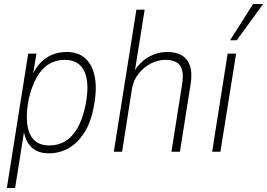

<svg xmlns="http://www.w3.org/2000/svg" viewBox="-20 -753 1326 953"><path d="M14 180 120 -487H161L141 -367H135Q153 -412 179.5 -440Q206 -468 239 -481.5Q272 -495 311 -495Q370 -495 405.5 -461.5Q441 -428 451.5 -365.5Q462 -303 444 -216Q429 -140 396 -90.5Q363 -41 319 -16.5Q275 8 222 8Q166 8 134.5 -24Q103 -56 96 -116H102L55 180ZM225 -31Q269 -31 304 -52Q339 -73 364.5 -117.5Q390 -162 404 -229Q426 -338 399.5 -397Q373 -456 301 -456Q258 -456 223 -435Q188 -414 163 -370.5Q138 -327 122 -259Q102 -149 127.5 -90Q153 -31 225 -31Z M545 0 657 -705H698L648 -392H643Q667 -439 712.5 -467Q758 -495 811 -495Q855 -495 883.5 -477.5Q912 -460 923.5 -424.5Q935 -389 926 -334L873 0H831L883 -329Q891 -377 884 -404.5Q877 -432 855.5 -444Q834 -456 802 -456Q764 -456 729 -438Q694 -420 668 -387.5Q642 -355 635 -312L586 0Z M1033 0 1110 -487H1152L1074 0ZM1122 -553 1236 -733H1286L1155 -553Z"/></svg>

Font: Nunito Sans 10pt Condensed ExtraLight
Style: Italic
Weight: 250
Width: 3
Italic angle: -9°
Designer: Vernon Adams
Foundry: Vernon Adams
Version: Version 3.101;gftools[0.9.27]